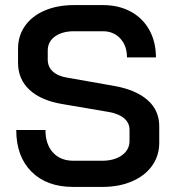

<svg xmlns="http://www.w3.org/2000/svg" viewBox="-20 -728 686 756"><path d="M44 -216H159Q159 -160 188.5 -127.5Q218 -95 270 -95H381Q430 -95 460 -116.5Q490 -138 490 -173V-217Q490 -244 469 -262Q448 -280 409 -287L227 -318Q142 -332 96.5 -374Q51 -416 51 -481V-536Q51 -587 78.5 -626Q106 -665 156 -686.5Q206 -708 272 -708H385Q447 -708 494.5 -682.5Q542 -657 568 -610Q594 -563 594 -502H480Q480 -548 453.5 -576.5Q427 -605 385 -605H272Q225 -605 196.5 -584.5Q168 -564 168 -529V-493Q168 -465 188 -446.5Q208 -428 246 -422L428 -390Q514 -375 560.5 -334.5Q607 -294 607 -231V-166Q607 -115 579 -75.5Q551 -36 500 -14Q449 8 383 8H268Q164 8 104 -52Q44 -112 44 -216Z"/></svg>

Font: Bai Jamjuree SemiBold
Style: Regular
Weight: 600
Version: Version 1.000; ttfautohint (v1.6)